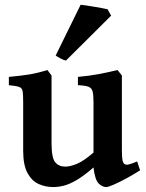

<svg xmlns="http://www.w3.org/2000/svg" viewBox="-20 -758 603 793"><path d="M199.2 14.6Q168.9 14.6 140.6 2.4Q112.3 -9.8 94 -42.5Q75.7 -75.2 75.7 -136.2V-336.4Q75.7 -367.7 73.5 -381.1Q71.3 -394.5 59.1 -398.9Q46.9 -403.3 16.6 -406.2V-440.4Q65.4 -444.8 100.3 -450.4Q135.3 -456.1 175.8 -468.8L192.9 -446.3V-167Q192.9 -106.4 207.8 -88.1Q222.7 -69.8 249.5 -69.8Q270 -69.8 298.1 -81.5Q326.2 -93.3 366.2 -127.9V-336.4Q366.2 -365.7 362.5 -380.1Q358.9 -394.5 345.5 -399.7Q332 -404.8 301.8 -406.2V-440.4Q350.6 -444.8 390.4 -452.4Q430.2 -460 465.3 -468.8L483.4 -446.3V-138.7Q483.4 -108.9 485.8 -96.9Q488.3 -85 494.6 -80.1Q500.5 -76.7 511 -78.6Q521.5 -80.6 546.4 -91.3L558.6 -54.7Q534.7 -39.1 505.1 -22.9Q475.6 -6.8 451.4 3.9Q427.2 14.6 418.9 14.6Q401.9 14.6 387 -0.7Q372.1 -16.1 366.2 -66.4Q325.7 -31.2 295.9 -13.9Q266.1 3.4 243.2 9Q220.2 14.6 199.2 14.6ZM252.4 -507.8Q243.7 -509.3 229.5 -516.8Q215.3 -524.4 210 -528.8L313 -738.3Q318.8 -737.8 334.5 -735.6Q350.1 -733.4 368.9 -730.2Q387.7 -727.1 403.3 -724.1Q418.9 -721.2 424.3 -719.7L439 -693.4Z"/></svg>

Font: David Libre
Style: Bold
Weight: 700
Designer: Ismar David, J. Victor Gaultney, Annie Olsen and Meir Sadan
Foundry: Monotype Imaging Inc. & SIL International
Version: Version 1.100; ttfautohint (v1.8.4.7-5d5b)